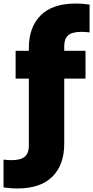

<svg xmlns="http://www.w3.org/2000/svg" viewBox="-79 -838 528 1088"><path d="M19.5 230Q-22 230 -59 224V66.5Q-33.5 69.5 -14 69.5Q39.5 69.5 62 49.5Q84.5 29.5 84.5 -11V-392.5H9.5V-550H84.5V-566Q84.5 -684 151.5 -751Q218.5 -818 350 -818Q391 -818 428.5 -812V-654.5Q403 -657.5 383 -657.5Q329.5 -657.5 307.2 -637.8Q285 -618 285 -577.5V-550H405.5V-392.5H285V-22.5Q285 96 217.8 163Q150.5 230 19.5 230Z"/></svg>

Font: Encode Sans SmCnd Black
Style: Regular
Weight: 900
Width: 4
Designer: Multiple Designers
Foundry: Impallari Type
Version: Version 3.002; ttfautohint (v1.8.3) -l 8 -r 50 -G 200 -x 14 